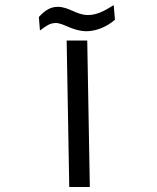

<svg xmlns="http://www.w3.org/2000/svg" viewBox="-20 -745 626 765"><path d="M255.9 0H337.9L327.6 -583.5H245.6ZM324.7 -620.6C360.4 -620.6 404.8 -636.7 438 -666.5L433.1 -724.6C397 -702.1 366.7 -685.1 330.1 -685.1C284.7 -685.1 254.4 -717.8 210.4 -717.8C183.6 -717.8 161.6 -706.5 134.8 -677.2L139.2 -623.5C165 -642.1 178.2 -653.3 202.6 -653.3C233.4 -653.3 270 -620.6 324.7 -620.6Z"/></svg>

Font: Cascadia Code SemiLight
Style: Regular
Weight: 350
Monospace: yes
Designer: Aaron Bell
Foundry: Saja Typeworks
Version: Version 2404.023